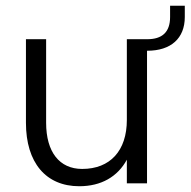

<svg xmlns="http://www.w3.org/2000/svg" viewBox="-20 -636 661 666"><path d="M255 10C331 10 388 -23 420 -82V0H490V-460H491C573 -460 621 -503 621 -577V-616H570V-577C570 -524 542 -500 491 -500H420V-220C420 -113 362 -50 265 -50C186 -50 140 -109 140 -210V-500H70V-210C70 -72 139 10 255 10Z"/></svg>

Font: Gully Light
Style: Regular
Weight: 300
Designer: jaikishan Patel
Foundry: MagicType
Version: Version 1.000;Glyphs 3.2 (3242)